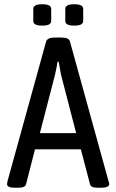

<svg xmlns="http://www.w3.org/2000/svg" viewBox="-20 -878 545 900"><path d="M13 -15Q13 -18 15 -28L196 -683Q202 -702 236 -702H268Q304 -702 308 -683L489 -28Q492 -21 492 -15Q492 -7 482.5 -2.5Q473 2 455 2H438Q406 2 402 -14L359 -178H144L102 -14Q98 2 66 2H50Q13 2 13 -15ZM337 -254 266 -528Q263 -541 255 -589H250Q248 -582 246 -566L238 -528L167 -254ZM136 -780V-836Q136 -847 146 -852.5Q156 -858 178 -858Q200 -858 210 -852.5Q220 -847 220 -836V-780Q220 -769 210 -763.5Q200 -758 178 -758Q156 -758 146 -763.5Q136 -769 136 -780ZM286 -780V-836Q286 -847 296 -852.5Q306 -858 328 -858Q350 -858 360 -852.5Q370 -847 370 -836V-780Q370 -769 360 -763.5Q350 -758 328 -758Q306 -758 296 -763.5Q286 -769 286 -780Z"/></svg>

Font: Asap Condensed
Style: Regular
Weight: 400
Designer: Pablo Cosgaya
Foundry: Omnibus-Type
Version: Version 1.010; ttfautohint (v1.8)